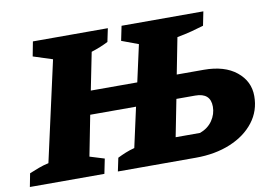

<svg xmlns="http://www.w3.org/2000/svg" viewBox="-107 -770 1238 883"><g transform="rotate(-10 512.0 -328.5)"><path d="M-35 0 -23 -62Q-1 -71 21.5 -79.5Q44 -88 68 -93L172 -560L82 -589L95 -657H445L432 -595Q397 -577 353 -563L318 -388H535L573 -560L495 -589L509 -657H891L878 -592Q852 -584 821.5 -576Q791 -568 753 -561L720 -392H846Q943 -392 998.5 -347Q1054 -302 1054 -233Q1054 -164 1013.5 -111.5Q973 -59 902 -29.5Q831 0 740 0H376L389 -62Q407 -71 426.5 -79Q446 -87 469 -93L510 -279H296L259 -90L327 -69L313 0ZM665 -109H779Q817 -123 837.5 -153Q858 -183 858 -218Q858 -282 787 -282H699Z"/></g></svg>

Font: Piazzolla ExtraBold
Style: Italic
Weight: 800
Italic angle: -11.3°
Designer: Juan Pablo del Peral
Foundry: Huerta Tipografica
Version: Version 1.330